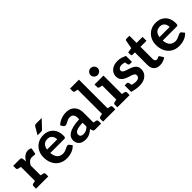

<svg xmlns="http://www.w3.org/2000/svg" viewBox="217 -1897 3058 3058"><g transform="rotate(-45 1746.0 -368.0)"><path d="M102 0V-514H176Q196 -514 203.5 -506.5Q211 -499 214 -482L221 -421Q249 -469 285.5 -496Q322 -523 368 -523Q387 -523 402.5 -518.5Q418 -514 430 -506L414 -412Q413 -403 407.5 -399.5Q402 -396 394 -396Q389 -396 371 -399Q353 -402 339 -402Q301 -402 274 -381Q247 -360 228 -320V0ZM204 0 217 -101 274 -89Q288 -86 295.5 -79Q303 -72 303 -58V0ZM27 0V-58Q27 -72 34.5 -79Q42 -86 56 -89L113 -101L126 0ZM126 -514 113 -413 56 -425Q42 -428 34.5 -435Q27 -442 27 -456V-514Z M717 8Q640 8 583 -26.5Q526 -61 494.5 -123.5Q463 -186 463 -268Q463 -340 494 -397.5Q525 -455 581 -488.5Q637 -522 711 -522Q778 -522 828.5 -493.5Q879 -465 906.5 -413Q934 -361 934 -289Q934 -262 929 -251.5Q924 -241 905 -241H590Q590 -238 590 -235Q590 -232 591 -229Q599 -159 634.5 -124Q670 -89 728 -89Q755 -89 782.5 -100Q810 -111 833 -122.5Q856 -134 870 -134Q884 -134 893 -123L930 -77Q903 -46 867.5 -27Q832 -8 793.5 0Q755 8 717 8ZM592 -316H821Q821 -366 794 -399Q767 -432 714 -432Q661 -432 630.5 -402Q600 -372 592 -316ZM645 -583 716 -705Q724 -718 734 -725Q744 -732 764 -732H887L763 -601Q754 -591 745 -587Q736 -583 721 -583Z M1137 8Q1093 8 1059 -8Q1025 -24 1006 -55Q987 -86 987 -132Q987 -160 1002.5 -188.5Q1018 -217 1053 -240Q1089 -262 1148 -277.5Q1207 -293 1294 -295V-324Q1294 -376 1272.5 -400.5Q1251 -425 1210 -425Q1181 -425 1156.5 -413.5Q1132 -402 1111.5 -390.5Q1091 -379 1072 -379Q1059 -379 1049.5 -386Q1040 -393 1035 -402L1012 -442Q1057 -483 1110.5 -503Q1164 -523 1226 -523Q1286 -523 1329 -498Q1372 -473 1395 -428Q1418 -383 1418 -324V0H1361Q1342 0 1332.5 -5Q1323 -10 1317 -27L1307 -63Q1268 -29 1229.5 -10.5Q1191 8 1137 8ZM1177 -78Q1213 -78 1240.5 -91.5Q1268 -105 1294 -132V-218Q1250 -217 1215.5 -211.5Q1181 -206 1157.5 -196.5Q1134 -187 1121.5 -172.5Q1109 -158 1109 -138Q1109 -105 1127.5 -91.5Q1146 -78 1177 -78ZM1393 0 1406 -101 1464 -89Q1477 -86 1485 -79Q1493 -72 1493 -58V0Z M1612 0V-744H1738V0ZM1537 0V-58Q1537 -72 1544.5 -79Q1552 -86 1566 -89L1623 -101L1636 0ZM1714 0 1727 -101 1784 -89Q1798 -86 1805.5 -79Q1813 -72 1813 -58V0ZM1636 -744 1623 -643 1566 -655Q1552 -658 1544.5 -665Q1537 -672 1537 -686V-744Z M1934 0V-514H2060V0ZM1859 0V-58Q1859 -72 1866.5 -79Q1874 -86 1888 -89L1945 -101L1958 0ZM2036 0 2049 -101 2106 -89Q2120 -86 2127.5 -79Q2135 -72 2135 -58V0ZM1958 -514 1945 -413 1888 -425Q1874 -428 1866.5 -435Q1859 -442 1859 -456V-514ZM1999 -585Q1967 -585 1943 -608Q1919 -631 1919 -663Q1919 -696 1943 -719.5Q1967 -743 1999 -743Q2032 -743 2056 -719.5Q2080 -696 2080 -663Q2080 -631 2056 -608Q2032 -585 1999 -585Z M2353 8Q2309 8 2265 0Q2221 -8 2188 -19V-104L2248 -106Q2260 -96 2291 -87.5Q2322 -79 2356 -79Q2398 -79 2419 -96Q2440 -113 2440 -140Q2440 -165 2421.5 -178.5Q2403 -192 2374.5 -201Q2346 -210 2316 -220Q2281 -232 2252 -249Q2223 -266 2206 -294Q2189 -322 2189 -363Q2189 -410 2213.5 -446Q2238 -482 2281.5 -502Q2325 -522 2383 -522Q2426 -522 2462.5 -510.5Q2499 -499 2535 -483V-420L2472 -412Q2454 -418 2433 -424.5Q2412 -431 2387 -431Q2364 -431 2346 -424Q2328 -417 2318.5 -405Q2309 -393 2309 -376Q2309 -353 2329 -339.5Q2349 -326 2379 -316.5Q2409 -307 2435 -298Q2468 -287 2496.5 -270.5Q2525 -254 2542 -228Q2559 -202 2559 -161Q2559 -111 2534 -73Q2509 -35 2463 -13.5Q2417 8 2353 8ZM2446 -447 2535 -425V-347H2489Q2475 -347 2468 -355Q2461 -363 2458 -376ZM2277 -65 2188 -87V-165H2234Q2249 -165 2255.5 -157Q2262 -149 2265 -136Z M2815 8Q2748 8 2711.5 -30Q2675 -68 2675 -135V-421H2623Q2613 -421 2606 -427Q2599 -433 2599 -446V-496L2682 -510L2708 -649Q2712 -670 2736 -670H2801V-509H2936V-421H2801V-143Q2801 -119 2813 -105.5Q2825 -92 2845 -92Q2856 -92 2865 -96.5Q2874 -101 2882 -105Q2890 -109 2896 -109Q2905 -109 2912 -98L2950 -37Q2923 -16 2888 -4Q2853 8 2815 8Z M3249 8Q3172 8 3115 -26.5Q3058 -61 3026.5 -123.5Q2995 -186 2995 -268Q2995 -340 3026 -397.5Q3057 -455 3113 -488.5Q3169 -522 3243 -522Q3310 -522 3360.5 -493.5Q3411 -465 3438.5 -413Q3466 -361 3466 -289Q3466 -262 3461 -251.5Q3456 -241 3437 -241H3122Q3122 -238 3122 -235Q3122 -232 3123 -229Q3131 -159 3166.5 -124Q3202 -89 3260 -89Q3287 -89 3314.5 -100Q3342 -111 3365 -122.5Q3388 -134 3402 -134Q3416 -134 3425 -123L3462 -77Q3435 -46 3399.5 -27Q3364 -8 3325.5 0Q3287 8 3249 8ZM3124 -316H3353Q3353 -366 3326 -399Q3299 -432 3246 -432Q3193 -432 3162.5 -402Q3132 -372 3124 -316Z"/></g></svg>

Font: Aleo
Style: Bold
Weight: 700
Designer: Alessio Laiso
Foundry: Alessio Laiso
Version: Version 2.001;gftools[0.9.29]